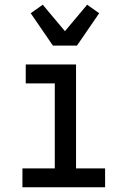

<svg xmlns="http://www.w3.org/2000/svg" viewBox="-20 -793 540 813"><path d="M75 0V-80H212V-440H89V-520H302V-80H425V0ZM204 -600 110 -737 161 -773 255 -661 349 -773 400 -737 306 -600Z"/></svg>

Font: Iosevka Term Curly Medium
Style: Regular
Weight: 500
Designer: Belleve Invis
Foundry: Belleve Invis
Version: Version 32.3.0